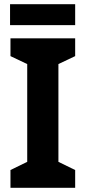

<svg xmlns="http://www.w3.org/2000/svg" viewBox="-20 -897 408 917"><path d="M339 0H30V-85L110 -124V-591L30 -629V-714H339V-629L259 -591V-124L339 -85ZM339 -877V-777H28V-877Z"/></svg>

Font: Noto Sans Bengali SemiCondensed
Style: Bold
Weight: 700
Width: 4
Designer: Jelle Bosma - Monotype Design Team
Foundry: Monotype Imaging Inc.
Version: Version 2.003